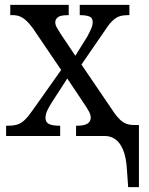

<svg xmlns="http://www.w3.org/2000/svg" viewBox="-20 -556 611 785"><path d="M499 138Q496 86 483 56Q470 26 451 13Q432 0 409 0H291V-42H296Q324 -42 337.5 -50.5Q351 -59 351 -75Q351 -86 344 -99.5Q337 -113 316 -144L255 -235L191 -136Q182 -122 174 -105.5Q166 -89 166 -73Q166 -57 179.5 -49.5Q193 -42 223 -42H226V0H5V-42H13Q35 -42 51 -47Q67 -52 81.5 -66Q96 -80 114 -106L230 -270L114 -441Q101 -459 88 -471Q75 -483 62 -488.5Q49 -494 34 -494H22V-536H261V-494H258Q227 -494 216.5 -485.5Q206 -477 206 -465Q206 -455 211.5 -445Q217 -435 227 -419L288 -328L336 -405Q346 -423 352.5 -438Q359 -453 359 -466Q359 -484 344.5 -489Q330 -494 309 -494H306V-536H509V-494H501Q483 -494 469 -489.5Q455 -485 440.5 -471.5Q426 -458 408 -430L313 -292L449 -92Q460 -77 471 -66.5Q482 -56 495.5 -50.5Q509 -45 527 -45H548V209H504Z"/></svg>

Font: Noto Serif SemiCondensed
Style: Regular
Weight: 400
Width: 4
Designer: Monotype Design Team
Foundry: Monotype Imaging Inc.
Version: Version 2.013